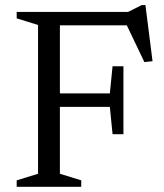

<svg xmlns="http://www.w3.org/2000/svg" viewBox="-20 -722 632 742"><path d="M457 -466V-335V-203.5H415L404.5 -309H162V-361H404.5L415 -466ZM528 -702.5H542L569.5 -485.5L538 -482L462.5 -640L525 -624H147V-676H475ZM211.5 -676V-50.5L294 -25V0H44.5V-25L127 -50.5V-625.5L44.5 -651V-676Z"/></svg>

Font: Newsreader 16pt 16pt
Style: Regular
Weight: 400
Version: Version 1.003